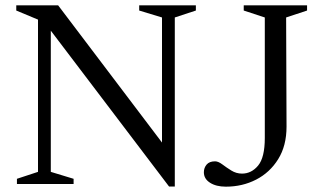

<svg xmlns="http://www.w3.org/2000/svg" viewBox="-20 -690 1200 720"><path d="M122.5 -45.5V-616.5L41 -650.5V-670H198L587.5 -155.5V-624.5L502 -650.5V-670H714.5V-650.5L635.5 -624.5V9.5H614L170.5 -575V-45.5L256 -19.5V0H43.5V-19.5ZM1054.5 -215Q1054.5 -143.5 1023.2 -93.2Q992 -43 940.5 -16.5Q889 10 827 10Q790.5 10 767.5 -4.8Q744.5 -19.5 744.5 -44Q744.5 -60.5 754.8 -72.8Q765 -85 786.5 -85Q798.5 -85 813.8 -73.5Q829 -62 847.5 -50.5Q866 -39 887.5 -39Q923 -39 948 -69.2Q973 -99.5 973 -172.5V-624.5L894 -650.5V-670H1131.5V-650.5L1053 -624.5Z"/></svg>

Font: Newsreader Text
Style: Regular
Weight: 400
Designer: Hugues Gentile
Foundry: Production Type
Version: Version 1.002